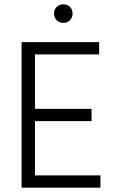

<svg xmlns="http://www.w3.org/2000/svg" viewBox="-20 -869 530 889"><path d="M445 0H80V-674H439V-617H142V-365H404V-308H142V-57H445ZM316 -806Q316 -788 304 -775.5Q292 -763 273 -763Q255 -763 242.5 -775.5Q230 -788 230 -806Q230 -825 242.5 -837Q255 -849 273 -849Q292 -849 304 -837Q316 -825 316 -806Z"/></svg>

Font: Hind Siliguri Light
Style: Regular
Weight: 300
Designer: Jyotish Sonowal
Foundry: Indian Type Foundry
Version: Version 1.001;PS 1.0;hotconv 1.0.86;makeotf.lib2.5.63406; tt